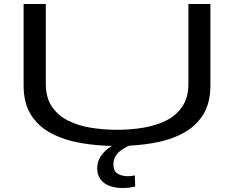

<svg xmlns="http://www.w3.org/2000/svg" viewBox="-20 -720 1171 960"><path d="M98 -292V-700H209V-302Q209 -232 239.5 -187Q270 -142 321.5 -116.5Q373 -91 436.5 -81Q500 -71 566 -71Q633 -71 696.5 -81.5Q760 -92 811 -117.5Q862 -143 892 -188Q922 -233 922 -302V-700H1032V-292Q1032 -204 995 -145.5Q958 -87 893.5 -53Q829 -19 744.5 -4.5Q660 10 565 10Q471 10 386.5 -4.5Q302 -19 237 -53Q172 -87 135 -145.5Q98 -204 98 -292ZM589 220Q557 220 529 210Q501 200 483.5 178Q466 156 466 120Q466 87 485 59.5Q504 32 534 13Q564 -6 597 -14L653 0Q611 10 579 36.5Q547 63 547 102Q547 136 568.5 148.5Q590 161 618 161Q630 161 638.5 159.5Q647 158 654 157L656 212Q633 220 589 220Z"/></svg>

Font: Georama ExtraExtended
Style: Regular
Weight: 400
Width: 8
Designer: Jean-Baptiste Levee
Foundry: Production Type
Version: Version 1.000